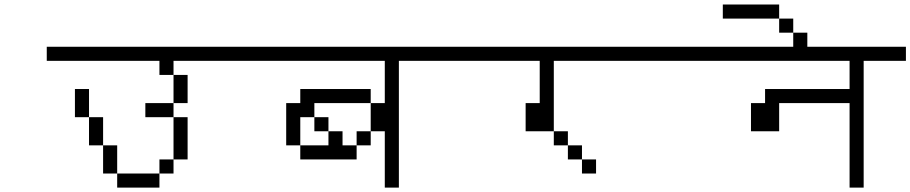

<svg xmlns="http://www.w3.org/2000/svg" viewBox="-20 -895 4040 852"><path d="M1000 -625H750V-562.5H687.5V-625H187.5V-687.5H1000ZM312.5 -500H375V-375H312.5ZM375 -375H437.5V-250H375ZM437.5 -250H500V-125H437.5ZM500 -125H687.5V-62.5H500ZM625 -437.5H750V-375H625ZM687.5 -187.5H750V-125H687.5ZM750 -375H812.5V-187.5H750ZM750 -562.5H812.5V-437.5H750Z M2000 -625H1750V-62.5H1687.5V-312.5H1625V-437.5H1687.5V-625H1000V-687.5H2000ZM1250 -437.5H1312.5V-500H1625V-437.5H1375V-375H1312.5V-250H1250ZM1312.5 -250H1437.5V-312.5H1500V-250H1562.5V-187.5H1312.5ZM1375 -375H1437.5V-312.5H1375ZM1562.5 -312.5H1625V-250H1562.5Z M3000 -625H2437.5V-312.5H2312.5V-437.5H2375V-625H2000V-687.5H3000ZM2437.5 -312.5H2500V-250H2437.5ZM2500 -250H2562.5V-187.5H2500ZM2562.5 -187.5H2625V-125H2562.5Z M4000 -625H3812.5V-62.5H3750V-437.5H3437.5V-312.5H3312.5V-437.5H3375V-500H3750V-625H3000V-687.5H4000Z M3437.5 -812.5H3187.5V-875H3437.5ZM3437.5 -812.5H3500V-750H3437.5ZM3500 -750H3562.5V-687.5H3500Z"/></svg>

Font: ChillBitmapSE 16px
Style: Regular
Weight: 400
Designer: Designed by Warren2060
Foundry: ChillType
Version: Version 1.000